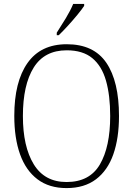

<svg xmlns="http://www.w3.org/2000/svg" viewBox="-20 -951 682 981"><path d="M320 10Q231 10 171.5 -35Q112 -80 82.5 -162.5Q53 -245 53 -359Q53 -533 120.5 -629Q188 -725 321 -725Q459 -725 523.5 -630Q588 -535 588 -358Q588 -245 559 -162.5Q530 -80 470.5 -35Q411 10 320 10ZM320 -21Q438 -21 490.5 -111Q543 -201 543 -358Q543 -464 521.5 -539Q500 -614 451.5 -654Q403 -694 321 -694Q207 -694 152 -605.5Q97 -517 97 -358Q97 -202 152.5 -111.5Q208 -21 320 -21ZM270 -784Q292 -818 316 -857.5Q340 -897 354 -931H410V-921Q399 -904 376 -876Q353 -848 327 -819.5Q301 -791 280 -771H270Z"/></svg>

Font: Noto Serif Lao SemiCondensed ExtraLight
Style: Regular
Weight: 200
Width: 4
Designer: Monotype Design Team
Foundry: Monotype Imaging Inc.
Version: Version 2.003; ttfautohint (v1.8.4.7-5d5b)